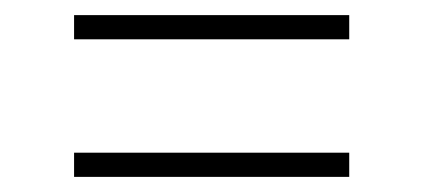

<svg xmlns="http://www.w3.org/2000/svg" viewBox="-20 -507 560 254"><path d="M78 -455V-487H442V-455ZM78 -273V-305H442V-273Z"/></svg>

Font: Encode Sans Semi Condensed Thin
Style: Regular
Weight: 100
Width: 4
Designer: Multiple Designers
Foundry: Impallari Type
Version: Version 3.000; ttfautohint (v1.8.3) -l 8 -r 50 -G 200 -x 14 